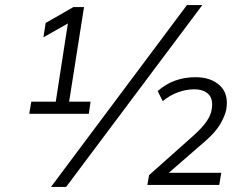

<svg xmlns="http://www.w3.org/2000/svg" viewBox="-20 -733 970 761"><path d="M96 -282 104 -330H201L249 -640L152 -585L161 -642L271 -705H313L254 -330H339L332 -282ZM242 8H182L721 -713H782ZM564 0 571 -39 744 -193Q781 -226 798.5 -251.5Q816 -277 819 -299Q826 -340 806.5 -359.5Q787 -379 749 -379Q718 -379 685 -367Q652 -355 625 -332L605 -372Q667 -427 755 -427Q816 -427 851.5 -394Q887 -361 877 -300Q872 -274 853.5 -242Q835 -210 794 -174L649 -48H857L849 0Z"/></svg>

Font: Mulish Light
Style: Italic
Weight: 300
Italic angle: -9°
Designer: Vernon Adams
Foundry: Vernon Adams
Version: Version 3.603; ttfautohint (v1.8.3)